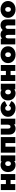

<svg xmlns="http://www.w3.org/2000/svg" viewBox="3294 -3891 607 7235"><g transform="rotate(-90 3597.5 -273.5)"><path d="M53 -547H278V-355H432V-547H657V0H432V-178H278V0H53Z M1360 -547V0H1145V-45Q1096 10 995 10Q923 10 862.5 -24.5Q802 -59 766.5 -124Q731 -189 731 -274Q731 -359 766.5 -423.5Q802 -488 862.5 -522.5Q923 -557 995 -557Q1086 -557 1134 -510V-547ZM1138 -274Q1138 -325 1113 -353Q1088 -381 1049 -381Q1010 -381 985 -353Q960 -325 960 -274Q960 -223 985 -194.5Q1010 -166 1049 -166Q1088 -166 1113 -194.5Q1138 -223 1138 -274Z M2050 -547V0H1825V-371H1688V0H1463V-547Z M2743 -547V0H2528V-52Q2498 -21 2458 -5.5Q2418 10 2373 10Q2269 10 2206 -53.5Q2143 -117 2143 -245V-547H2369V-284Q2369 -228 2387 -204Q2405 -180 2440 -180Q2473 -180 2495 -206.5Q2517 -233 2517 -290V-547Z M2813 -274Q2813 -356 2854.5 -420.5Q2896 -485 2969.5 -521Q3043 -557 3136 -557Q3236 -557 3307 -514Q3378 -471 3405 -395L3230 -309Q3198 -381 3135 -381Q3095 -381 3068.5 -353Q3042 -325 3042 -274Q3042 -222 3068.5 -194Q3095 -166 3135 -166Q3198 -166 3230 -238L3405 -152Q3378 -76 3307 -33Q3236 10 3136 10Q3043 10 2969.5 -26Q2896 -62 2854.5 -127Q2813 -192 2813 -274Z M4059 -547V0H3844V-45Q3795 10 3694 10Q3622 10 3561.5 -24.5Q3501 -59 3465.5 -124Q3430 -189 3430 -274Q3430 -359 3465.5 -423.5Q3501 -488 3561.5 -522.5Q3622 -557 3694 -557Q3785 -557 3833 -510V-547ZM3837 -274Q3837 -325 3812 -353Q3787 -381 3748 -381Q3709 -381 3684 -353Q3659 -325 3659 -274Q3659 -223 3684 -194.5Q3709 -166 3748 -166Q3787 -166 3812 -194.5Q3837 -223 3837 -274Z M4162 -547H4387V-355H4541V-547H4766V0H4541V-178H4387V0H4162Z M4836 -274Q4836 -356 4877 -420.5Q4918 -485 4990.5 -521Q5063 -557 5154 -557Q5246 -557 5318.5 -521Q5391 -485 5431.5 -420.5Q5472 -356 5472 -274Q5472 -192 5431.5 -127.5Q5391 -63 5318.5 -26.5Q5246 10 5154 10Q5063 10 4990.5 -26.5Q4918 -63 4877 -127.5Q4836 -192 4836 -274ZM5243 -274Q5243 -325 5218 -353Q5193 -381 5154 -381Q5115 -381 5090 -353Q5065 -325 5065 -274Q5065 -223 5090 -194.5Q5115 -166 5154 -166Q5193 -166 5218 -194.5Q5243 -223 5243 -274Z M6484 -312V0H6258V-273Q6258 -367 6197 -367Q6165 -367 6145.5 -343Q6126 -319 6126 -267V0H5900V-273Q5900 -367 5839 -367Q5807 -367 5787.5 -343Q5768 -319 5768 -267V0H5542V-547H5757V-496Q5818 -557 5912 -557Q5967 -557 6011 -536.5Q6055 -516 6083 -474Q6116 -514 6163 -535.5Q6210 -557 6266 -557Q6365 -557 6424.5 -496Q6484 -435 6484 -312Z M6542 -274Q6542 -356 6583 -420.5Q6624 -485 6696.5 -521Q6769 -557 6860 -557Q6952 -557 7024.5 -521Q7097 -485 7137.5 -420.5Q7178 -356 7178 -274Q7178 -192 7137.5 -127.5Q7097 -63 7024.5 -26.5Q6952 10 6860 10Q6769 10 6696.5 -26.5Q6624 -63 6583 -127.5Q6542 -192 6542 -274ZM6949 -274Q6949 -325 6924 -353Q6899 -381 6860 -381Q6821 -381 6796 -353Q6771 -325 6771 -274Q6771 -223 6796 -194.5Q6821 -166 6860 -166Q6899 -166 6924 -194.5Q6949 -223 6949 -274Z"/></g></svg>

Font: Montserrat Alternates Black
Style: Regular
Weight: 900
Designer: Julieta Ulanovsky
Foundry: Julieta Ulanovsky
Version: Version 7.200